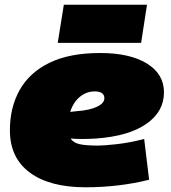

<svg xmlns="http://www.w3.org/2000/svg" viewBox="-20 -785 724 815"><path d="M613 -22Q549 -6 481 2Q413 10 343 10Q191 10 106.5 -52.5Q22 -115 22 -232Q22 -329 63.5 -403Q105 -477 190 -518.5Q275 -560 405 -560Q531 -560 603.5 -515.5Q676 -471 676 -393Q676 -311 601 -259Q526 -207 388 -197Q356 -195 329 -195Q302 -195 280 -197Q291 -179 318 -173Q345 -167 396 -167Q422 -167 475.5 -173Q529 -179 592 -195ZM382 -397Q347 -397 319 -374Q291 -351 278 -310Q285 -311 291.5 -311.5Q298 -312 305 -313Q361 -317 392 -332Q423 -347 423 -368Q423 -397 382 -397ZM225 -603 251 -765H604L579 -603Z"/></svg>

Font: Georama Extended Black
Style: Italic
Weight: 900
Width: 7
Italic angle: -9°
Designer: Jean-Baptiste Levee
Foundry: Production Type
Version: Version 1.000